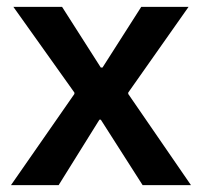

<svg xmlns="http://www.w3.org/2000/svg" viewBox="-20 -540 590 560"><path d="M12 0H151L270 -191H274L396 0H537L354 -266V-270L530 -520H392L279 -343H274L161 -520H19L197 -270V-266Z"/></svg>

Font: Fixel Display SemiBold
Style: Regular
Weight: 600
Designer: AlfaBravo + MacPaw
Foundry: Kyrylo Tkachov, Marchela Mozhyna, Serhii Makarenko, Maria Weinstein, Zakhar Kryvoshyya
Version: Version 1.211